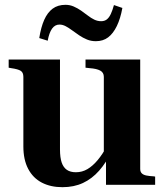

<svg xmlns="http://www.w3.org/2000/svg" viewBox="-20 -767 679 797"><path d="M229 -520V-147Q229 -113 236 -92.5Q243 -72 257.5 -62Q272 -52 295 -52Q321 -52 343 -65Q365 -78 385.5 -102.5Q406 -127 424 -161L444 -139Q421 -92 391.5 -58.5Q362 -25 324.5 -7.5Q287 10 239 10Q190 10 153.5 -9Q117 -28 97 -66Q77 -104 77 -159V-448Q77 -466 66 -473Q55 -480 27 -484L16 -486V-520ZM562 -520V-66Q562 -54 568.5 -47.5Q575 -41 587.5 -38.5Q600 -36 618 -35L624 -34V0H420V-109L411 -111V-448Q411 -466 396 -474Q381 -482 353 -484L335 -486V-520ZM378 -596Q358 -596 341 -603Q324 -610 308.5 -620.5Q293 -631 279.5 -641Q266 -651 253 -658Q240 -665 227 -665Q208 -665 196 -648Q184 -631 178 -598L143 -609Q150 -654 163.5 -684.5Q177 -715 198.5 -731Q220 -747 252 -747Q270 -747 286 -740Q302 -733 316.5 -723Q331 -713 344.5 -702.5Q358 -692 371.5 -685.5Q385 -679 400 -679Q414 -679 423.5 -686.5Q433 -694 440 -709Q447 -724 453 -746L488 -734Q480 -690 465 -659Q450 -628 429 -612Q408 -596 378 -596Z"/></svg>

Font: Roboto Serif 144pt SemiBold
Style: Regular
Weight: 600
Version: Version 1.008